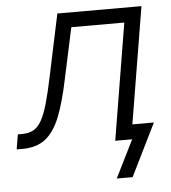

<svg xmlns="http://www.w3.org/2000/svg" viewBox="-88 -593 707 795"><g transform="rotate(-5 265.5 -195.0)"><path d="M-37.1 0 -26.9 -61.5H-9.8Q18.6 -61.5 37.8 -72Q57.1 -82.5 71.5 -107.7Q85.9 -132.8 98.6 -177Q111.3 -221.2 125.5 -289.6L179.7 -545.9H529.3L439 0H372.6L452.6 -484.4H232.4L186 -268.6Q167 -176.8 143.3 -117.4Q119.6 -58.1 83 -29.1Q46.4 0 -13.2 0ZM365.2 156.2 442.9 0H401.4L411.1 -61.5H538.6L431.2 156.2Z"/></g></svg>

Font: Inter Light
Style: Italic
Weight: 300
Italic angle: -9.3988°
Designer: Rasmus Andersson
Foundry: rsms
Version: Version 4.001;git-66647c0bb